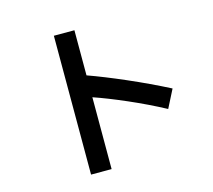

<svg xmlns="http://www.w3.org/2000/svg" viewBox="-115 -933 1230 1110"><g transform="rotate(-15 500.0 -377.5)"><path d="M826 -213Q723 -268 612.5 -316Q502 -364 420 -392V38H297V-793H420V-523Q515 -489 639.5 -435Q764 -381 881 -321Z"/></g></svg>

Font: IBM Plex Sans JP SemiBold
Style: Regular
Weight: 600
Designer: Mike Abbink; Paul van der Laan; Pieter van Rosmalen; Wujin Sim; Yejin Wi; Jinhee Kim; Boomi Park; Yona Kim; Kichan Ma
Foundry: Sandoll Inc.
Version: Version 1.001